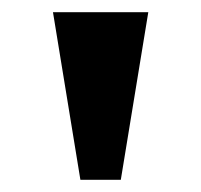

<svg xmlns="http://www.w3.org/2000/svg" viewBox="-20 -734 330 315"><path d="M111.9 -439 66.9 -714H223.3L178.2 -439Z"/></svg>

Font: Noto Serif Ethiopic
Style: Regular
Weight: 400
Designer: Monotype Design Team
Foundry: Monotype Imaging Inc.
Version: Version 2.102